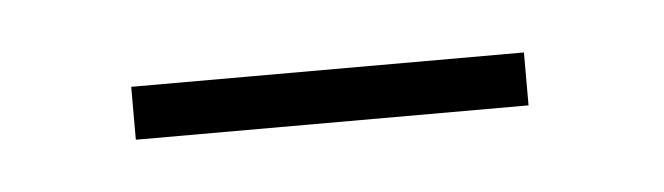

<svg xmlns="http://www.w3.org/2000/svg" viewBox="-22 -344 325 94"><g transform="rotate(-5 140.0 -297.0)"><path d="M43 -310H236V-284H43Z"/></g></svg>

Font: Noto Sans Gurmukhi UI Condensed Thin
Style: Regular
Weight: 100
Width: 3
Designer: Jelle Bosma - Monotype Design Team
Foundry: Monotype Imaging Inc.
Version: Version 2.004; ttfautohint (v1.8.4.7-5d5b)